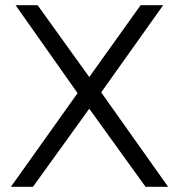

<svg xmlns="http://www.w3.org/2000/svg" viewBox="-20 -720 690 740"><path d="M40 -700H125L324 -423L522 -700H609L370 -364L628 0H541L324 -301L107 0H22L279 -361Z"/></svg>

Font: mBank
Style: Regular
Weight: 400
Designer: Julieta Ulanovsky
Foundry: Julieta Ulanovsky
Version: Version 7.200;PS 007.200;hotconv 1.0.88;makeotf.lib2.5.64775